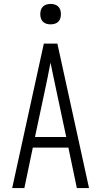

<svg xmlns="http://www.w3.org/2000/svg" viewBox="-20 -957 515 977"><path d="M42 0 203 -735H272L433 0H371L328 -206H147L104 0ZM317 -260 268 -490Q260 -527 252.5 -564Q245 -601 237 -638Q230 -601 222.5 -564Q215 -527 207 -490L158 -260ZM238 -833Q227 -833 216.5 -836Q206 -839 198.5 -846.5Q191 -854 188 -864Q185 -874 185 -885Q185 -896 188 -906Q191 -916 198.5 -923.5Q206 -931 216.5 -934Q227 -937 238 -937Q248 -937 258.5 -934Q269 -931 276.5 -923.5Q284 -916 287 -906Q290 -896 290 -885Q290 -874 287 -864Q284 -854 276.5 -846.5Q269 -839 258.5 -836Q248 -833 238 -833Z"/></svg>

Font: Iosevka QP Light
Style: Regular
Weight: 300
Designer: Belleve Invis
Foundry: Belleve Invis
Version: Version 20.0.0; ttfautohint (v1.8.4)